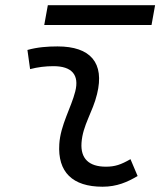

<svg xmlns="http://www.w3.org/2000/svg" viewBox="-20 -705 626 735"><path d="M479.5 -95.7C442.9 -74.7 420.4 -66.9 385.3 -66.9C320.3 -66.9 288.1 -98.1 292 -157.7C296.4 -225.6 335 -275.4 351.6 -345.2C380.9 -464.4 326.7 -527.3 200.2 -527.3C161.6 -527.3 123 -524.4 85 -513.7L95.2 -440.4C125 -448.2 154.8 -451.7 184.6 -451.7C254.9 -451.7 284.2 -418.5 268.1 -355C252.9 -293.9 211.4 -226.1 207 -153.3C200.2 -46.4 257.3 9.8 372.6 9.8C427.7 9.8 468.3 -8.3 506.8 -31.2ZM149.4 -609.4H560.1L573.7 -685.1H163.1Z"/></svg>

Font: Cascadia Mono NF SemiLight
Style: Italic
Weight: 350
Italic angle: -10°
Monospace: yes
Designer: Aaron Bell
Foundry: Saja Typeworks
Version: Version 2404.023